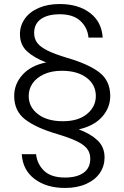

<svg xmlns="http://www.w3.org/2000/svg" viewBox="-20 -742 612 944"><path d="M49.8 -270Q49.8 -329.1 90.8 -374.5Q131.8 -419.9 207 -435.1Q147 -458 112.5 -490Q78.1 -522 78.1 -574.2Q78.1 -615.2 101.6 -649.2Q125 -683.1 169.4 -702.6Q213.9 -722.2 273.9 -722.2Q364.7 -722.2 422.4 -678.5Q480 -634.8 484.9 -557.1H415Q411.1 -605 376 -638.4Q340.8 -671.9 273.9 -671.9Q214.8 -671.9 181.4 -648.4Q147.9 -625 147.9 -580.1Q147.9 -551.3 163.1 -531.2Q178.2 -511.2 213.1 -493.7Q248 -476.1 312 -457Q417 -426.3 469.5 -385.3Q522 -344.2 522 -270Q522 -211.9 481.4 -167Q440.9 -122.1 367.2 -106Q425.8 -84 460 -51.5Q494.1 -19 494.1 32.2Q494.1 74.2 471.2 108.2Q448.2 142.1 404.1 162.1Q359.9 182.1 299.8 182.1Q209 182.1 150.4 138.2Q91.8 94.2 86.9 16.1H157.2Q163.1 65.9 197.5 98.4Q231.9 130.9 299.8 130.9Q357.9 130.9 390.9 107.4Q423.8 84 423.8 38.1Q423.8 10.3 408.9 -9.8Q394 -29.8 359.1 -46.9Q324.2 -64 261.2 -83Q156.2 -113.8 103 -155.3Q49.8 -196.8 49.8 -270ZM121.1 -270Q121.1 -215.8 166.5 -180.9Q211.9 -146 289.1 -146Q365.2 -146 408.2 -181.9Q451.2 -217.8 451.2 -270Q451.2 -325.2 406 -359.6Q360.8 -394 284.2 -394Q233.4 -394 196.3 -377Q159.2 -359.9 140.1 -332Q121.1 -304.2 121.1 -270Z"/></svg>

Font: Poppins Light
Style: Regular
Weight: 300
Designer: Ninad Kale (Devanagari), Jonny Pinhorn (Latin)
Foundry: Indian Type Foundry
Version: 4.004